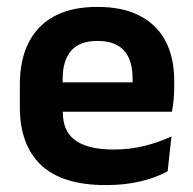

<svg xmlns="http://www.w3.org/2000/svg" viewBox="-20 -524 559 556"><path d="M286.5 12Q160.5 12 99 -46Q37.5 -104 37.5 -214V-278Q37.5 -387 95 -445.5Q152.5 -504 262 -504Q336 -504 385.5 -478Q435 -452 459.8 -404.2Q484.5 -356.5 484.5 -290V-272.5Q484.5 -254.5 482.8 -235.8Q481 -217 478 -200.5H362Q363.5 -228 363.8 -252.8Q364 -277.5 364 -297.5Q364 -332 353 -356.2Q342 -380.5 319.5 -393Q297 -405.5 262 -405.5Q210.5 -405.5 186 -377Q161.5 -348.5 161.5 -296V-250.5L162 -236V-197.5Q162 -174.5 169.2 -155Q176.5 -135.5 193.5 -121.2Q210.5 -107 238.8 -99Q267 -91 309.5 -91Q355.5 -91 397.2 -101.2Q439 -111.5 476.5 -129L465.5 -28Q432 -9.5 386.8 1.2Q341.5 12 286.5 12ZM105.5 -200.5V-285.5H452V-200.5Z"/></svg>

Font: Anek Latin SemiBold
Style: Regular
Weight: 600
Designer: Yesha Goshar
Foundry: Ek Type
Version: Version 1.003